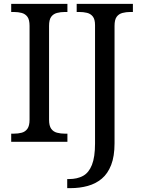

<svg xmlns="http://www.w3.org/2000/svg" viewBox="-20 -734 736 994"><path d="M38 0V-42H51Q74 -42 92.5 -47Q111 -52 122 -67.5Q133 -83 133 -114V-600Q133 -632 122 -647Q111 -662 92.5 -667Q74 -672 51 -672H38V-714H329V-672H316Q294 -672 275 -667Q256 -662 245 -647Q234 -632 234 -600V-114Q234 -83 245 -67.5Q256 -52 275 -47Q294 -42 316 -42H329V0ZM328 240V193H337Q380 193 410 176.5Q440 160 456 119.5Q472 79 472 9V-604Q472 -634 460.5 -648.5Q449 -663 430.5 -667.5Q412 -672 390 -672H377V-714H668V-672H655Q633 -672 614 -667Q595 -662 584 -647Q573 -632 573 -600V8Q573 75 555.5 120Q538 165 507 191Q476 217 434.5 228.5Q393 240 345 240Z"/></svg>

Font: Noto Rashi Hebrew
Style: Regular
Weight: 400
Version: Version 1.006